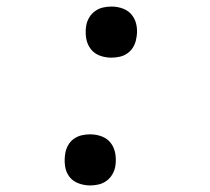

<svg xmlns="http://www.w3.org/2000/svg" viewBox="-20 -558 640 586"><path d="M320 -382Q301 -382 284 -388.5Q267 -395 256.5 -409Q246 -423 243 -441.5Q240 -460 243 -479Q245 -492 252 -504Q259 -516 270 -524Q281 -532 294 -535Q307 -538 320 -538Q339 -538 356 -531.5Q373 -525 383.5 -511Q394 -497 397 -478.5Q400 -460 396 -441Q394 -428 387.5 -416Q381 -404 370 -396Q359 -388 346 -385Q333 -382 320 -382ZM255 8Q237 8 219.5 1.5Q202 -5 191.5 -19Q181 -33 178.5 -51.5Q176 -70 179 -89Q181 -102 187.5 -114Q194 -126 205 -134Q216 -142 229 -145Q242 -148 255 -148Q274 -148 291 -141.5Q308 -135 318.5 -121Q329 -107 332 -88.5Q335 -70 332 -51Q330 -38 323 -26Q316 -14 305 -6Q294 2 281 5Q268 8 255 8Z"/></svg>

Font: Iosevka Curly Extended
Style: Italic
Weight: 400
Width: 7
Italic angle: -9°
Monospace: yes
Designer: Belleve Invis
Foundry: Belleve Invis
Version: Version 11.1.0; ttfautohint (v1.8.3)